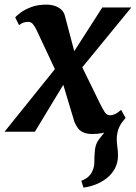

<svg xmlns="http://www.w3.org/2000/svg" viewBox="-48 -584 602 851"><path d="M322 247.5 312.5 217.5Q334.5 208.5 346.2 196.8Q358 185 364 168Q370.5 152.5 370.2 132.5Q370 112.5 372 90.5Q373.5 55 391 33.2Q408.5 11.5 422 -6.5L498.5 -49Q483 -30 476.2 -9.8Q469.5 10.5 469.5 34Q469.5 48 472.2 67.5Q475 87 475 105Q475 136 461.8 161.8Q448.5 187.5 423 207.5Q402.5 223 377.2 233.2Q352 243.5 322 247.5ZM361 10Q339 10 323.2 3.5Q307.5 -3 297.8 -15.5Q288 -28 281.5 -45L216 -263L261.5 -256L106.5 0H-28L231 -322L219 -227L114.5 -450Q108 -464 99.2 -475.5Q90.5 -487 77.5 -487Q64 -487 54.5 -483.2Q45 -479.5 36.5 -472.5L19.5 -506.5Q24 -513.5 41.8 -527Q59.5 -540.5 88.8 -552Q118 -563.5 156.5 -563.5Q179.5 -563.5 196.8 -557.2Q214 -551 225.2 -539.8Q236.5 -528.5 240 -512.5L295.5 -302.5L250.5 -309.5L405.5 -551H534L280.5 -241.5L292 -336L396.5 -122.5Q406 -103 415.5 -88Q425 -73 440 -73Q449 -73 460.5 -77.8Q472 -82.5 489 -97L508.5 -61.5Q503.5 -53.5 486 -36.2Q468.5 -19 437.5 -4.5Q406.5 10 361 10Z"/></svg>

Font: Merriweather 28pt
Style: Bold Italic
Weight: 700
Italic angle: -7.8°
Version: Version 2.101